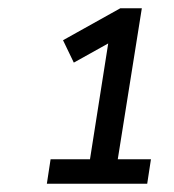

<svg xmlns="http://www.w3.org/2000/svg" viewBox="-20 -725 420 463"><path d="M93 -282 102 -341H197L245 -646L289 -647L158 -574L132 -628L270 -705H322L264 -341H344L335 -282Z"/></svg>

Font: Nunito Sans 12pt ExtraLight 12pt
Style: Italic
Weight: 400
Italic angle: -9°
Version: Version 3.101;gftools[0.9.27]